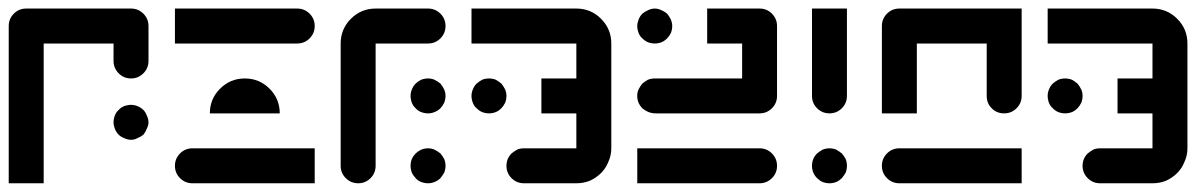

<svg xmlns="http://www.w3.org/2000/svg" viewBox="-20 -420 2741 440"><path d="M320.3 -280.3Q320.3 -263.7 308.6 -252Q296.9 -240.2 280.3 -240.2Q263.7 -240.2 252 -252Q240.2 -263.7 240.2 -280.3Q240.2 -293 240.2 -320.3Q186.5 -320.3 80.1 -320.3Q80.1 -212.9 80.1 0Q53.7 0 0 0Q0 -120.1 0 -360.4Q0 -377 11.7 -388.7Q23.4 -400.4 40 -400.4Q120.1 -400.4 280.3 -400.4Q296.9 -400.4 308.6 -388.7Q320.3 -377 320.3 -360.4Q320.3 -339.8 320.3 -320.3Q320.3 -299.8 320.3 -280.3ZM308.6 -111.3Q302.7 -106.4 294.9 -103.5Q288.1 -99.6 280.3 -99.6Q272.5 -99.6 264.6 -103.5Q256.8 -106.4 252 -111.3Q246.1 -117.2 243.2 -125Q240.2 -132.8 240.2 -139.6Q240.2 -147.5 243.2 -155.3Q246.1 -163.1 252 -168Q256.8 -173.8 264.6 -176.8Q272.5 -179.7 280.3 -179.7Q288.1 -179.7 294.9 -176.8Q302.7 -173.8 308.6 -168Q313.5 -163.1 316.4 -155.3Q320.3 -147.5 320.3 -139.6Q320.3 -132.8 316.4 -125Q313.5 -117.2 308.6 -111.3Z M661.1 -400.4Q677.7 -400.4 689.5 -388.7Q701.2 -377 701.2 -360.4Q701.2 -343.8 689.5 -332Q677.7 -320.3 661.1 -320.3Q567.4 -320.3 380.9 -320.3Q380.9 -346.7 380.9 -400.4Q451.2 -400.4 520.5 -400.4Q590.8 -400.4 661.1 -400.4ZM621.1 -160.2Q567.4 -160.2 460.9 -160.2Q460.9 -193.4 484.4 -216.8Q507.8 -240.2 541 -240.2Q574.2 -240.2 597.7 -216.8Q621.1 -193.4 621.1 -160.2ZM701.2 -80.1Q701.2 -53.7 701.2 0Q607.4 0 420.9 0Q404.3 0 392.6 -11.7Q380.9 -23.4 380.9 -40Q380.9 -56.6 392.6 -68.4Q404.3 -80.1 420.9 -80.1Q491.2 -80.1 560.5 -80.1Q630.9 -80.1 701.2 -80.1Z M960.9 -320.3Q920.9 -320.3 840.8 -320.3Q840.8 -226.6 840.8 -40Q840.8 -23.4 829.1 -11.7Q817.4 0 800.8 0Q784.2 0 772.5 -11.7Q760.7 -23.4 760.7 -40Q760.7 -133.8 760.7 -320.3Q760.7 -353.5 784.2 -377Q807.6 -400.4 840.8 -400.4Q880.9 -400.4 960.9 -400.4Q977.5 -400.4 989.3 -388.7Q1001 -377 1001 -360.4Q1001 -343.8 989.3 -332Q977.5 -320.3 960.9 -320.3ZM989.3 -11.7Q983.4 -5.9 975.6 -2.9Q968.8 0 960.9 0Q953.1 0 945.3 -2.9Q937.5 -5.9 932.6 -11.7Q926.8 -17.6 923.8 -24.4Q920.9 -32.2 920.9 -40Q920.9 -47.9 923.8 -55.7Q926.8 -62.5 932.6 -68.4Q937.5 -73.2 945.3 -77.1Q953.1 -80.1 960.9 -80.1Q968.8 -80.1 975.6 -77.1Q983.4 -73.2 989.3 -68.4Q994.1 -62.5 998 -55.7Q1001 -47.9 1001 -40Q1001 -32.2 998 -24.4Q994.1 -17.6 989.3 -11.7ZM989.3 -171.9Q983.4 -166 975.6 -163.1Q968.8 -160.2 960.9 -160.2Q953.1 -160.2 945.3 -163.1Q937.5 -166 932.6 -171.9Q926.8 -176.8 923.8 -184.6Q920.9 -192.4 920.9 -200.2Q920.9 -208 923.8 -214.8Q926.8 -222.7 932.6 -228.5Q937.5 -233.4 945.3 -237.3Q953.1 -240.2 960.9 -240.2Q968.8 -240.2 975.6 -237.3Q983.4 -233.4 989.3 -228.5Q994.1 -222.7 998 -214.8Q1001 -208 1001 -200.2Q1001 -192.4 998 -184.6Q994.1 -176.8 989.3 -171.9Z M1128.9 -171.9Q1123 -166 1116.2 -163.1Q1108.4 -160.2 1100.6 -160.2Q1092.8 -160.2 1085 -163.1Q1078.1 -166 1072.3 -171.9Q1066.4 -176.8 1063.5 -184.6Q1060.5 -192.4 1060.5 -200.2Q1060.5 -208 1063.5 -214.8Q1066.4 -222.7 1072.3 -228.5Q1078.1 -233.4 1085 -237.3Q1092.8 -240.2 1100.6 -240.2Q1108.4 -240.2 1116.2 -237.3Q1123 -233.4 1128.9 -228.5Q1133.8 -222.7 1137.7 -214.8Q1140.6 -208 1140.6 -200.2Q1140.6 -192.4 1137.7 -184.6Q1133.8 -176.8 1128.9 -171.9ZM1380.9 -80.1Q1380.9 -63.5 1374 -48.8Q1368.2 -34.2 1357.4 -23.4Q1346.7 -12.7 1332 -5.9Q1317.4 0 1300.8 0Q1260.7 0 1180.7 0Q1164.1 0 1152.3 -11.7Q1140.6 -23.4 1140.6 -40Q1140.6 -47.9 1143.6 -55.7Q1146.5 -62.5 1152.3 -68.4Q1158.2 -73.2 1165 -77.1Q1171.9 -80.1 1180.7 -80.1Q1220.7 -80.1 1300.8 -80.1Q1300.8 -106.4 1300.8 -160.2Q1273.4 -160.2 1220.7 -160.2Q1220.7 -186.5 1220.7 -240.2Q1247.1 -240.2 1300.8 -240.2Q1300.8 -266.6 1300.8 -320.3Q1220.7 -320.3 1060.5 -320.3Q1060.5 -346.7 1060.5 -400.4Q1140.6 -400.4 1300.8 -400.4Q1334 -400.4 1357.4 -377Q1380.9 -353.5 1380.9 -320.3Q1380.9 -259.8 1380.9 -200.2Q1380.9 -139.6 1380.9 -80.1Z M1440.4 0Q1440.4 -26.4 1440.4 -80.1Q1534.2 -80.1 1720.7 -80.1Q1737.3 -80.1 1749 -68.4Q1760.7 -56.6 1760.7 -40Q1760.7 -23.4 1749 -11.7Q1737.3 0 1720.7 0Q1650.4 0 1580.1 0Q1510.7 0 1440.4 0ZM1760.7 -200.2Q1760.7 -183.6 1749 -171.9Q1737.3 -160.2 1720.7 -160.2Q1641.6 -160.2 1482.4 -160.2Q1465.8 -160.2 1452.1 -171.9Q1439.5 -184.6 1440.4 -202.1Q1440.4 -210 1444.3 -216.8Q1447.3 -222.7 1452.1 -228.5Q1458 -233.4 1464.8 -237.3Q1472.7 -240.2 1480.5 -240.2Q1546.9 -240.2 1680.7 -240.2Q1680.7 -266.6 1680.7 -320.3Q1653.3 -320.3 1600.6 -320.3Q1600.6 -346.7 1600.6 -400.4Q1640.6 -400.4 1720.7 -400.4Q1737.3 -400.4 1749 -388.7Q1760.7 -377 1760.7 -360.4Q1760.7 -320.3 1760.7 -280.3Q1760.7 -240.2 1760.7 -200.2ZM1508.8 -332Q1502.9 -326.2 1496.1 -323.2Q1488.3 -320.3 1480.5 -320.3Q1472.7 -320.3 1464.8 -323.2Q1458 -326.2 1452.1 -332Q1446.3 -336.9 1443.4 -344.7Q1440.4 -352.5 1440.4 -360.4Q1440.4 -367.2 1443.4 -375Q1446.3 -382.8 1452.1 -388.7Q1458 -393.6 1464.8 -396.5Q1472.7 -400.4 1480.5 -400.4Q1488.3 -400.4 1496.1 -396.5Q1502.9 -393.6 1508.8 -388.7Q1513.7 -382.8 1517.6 -375Q1520.5 -367.2 1520.5 -360.4Q1520.5 -352.5 1517.6 -344.7Q1513.7 -336.9 1508.8 -332Z M1920.9 -400.4Q1920.9 -333 1920.9 -200.2Q1920.9 -183.6 1909.2 -171.9Q1897.5 -160.2 1880.9 -160.2Q1864.3 -160.2 1852.5 -171.9Q1840.8 -183.6 1840.8 -200.2Q1840.8 -266.6 1840.8 -400.4Q1860.4 -400.4 1880.9 -400.4Q1900.4 -400.4 1920.9 -400.4ZM1909.2 -11.7Q1903.3 -5.9 1896.5 -2.9Q1888.7 0 1880.9 0Q1873 0 1865.2 -2.9Q1858.4 -5.9 1852.5 -11.7Q1846.7 -17.6 1843.8 -24.4Q1840.8 -32.2 1840.8 -40Q1840.8 -47.9 1843.8 -55.7Q1846.7 -62.5 1852.5 -68.4Q1858.4 -73.2 1865.2 -77.1Q1873 -80.1 1880.9 -80.1Q1888.7 -80.1 1896.5 -77.1Q1903.3 -73.2 1909.2 -68.4Q1914.1 -62.5 1918 -55.7Q1920.9 -47.9 1920.9 -40Q1920.9 -32.2 1918 -24.4Q1914.1 -17.6 1909.2 -11.7Z M2041 0Q2024.4 0 2012.7 -11.7Q2001 -23.4 2001 -40Q2001 -56.6 2012.7 -68.4Q2024.4 -80.1 2041 -80.1Q2134.8 -80.1 2321.3 -80.1Q2321.3 -53.7 2321.3 0Q2251 0 2180.7 0Q2111.3 0 2041 0ZM2321.3 -200.2Q2321.3 -183.6 2309.6 -171.9Q2297.9 -160.2 2281.2 -160.2Q2272.5 -160.2 2265.6 -163.1Q2257.8 -166 2252.9 -171.9Q2247.1 -176.8 2244.1 -184.6Q2241.2 -191.4 2241.2 -200.2Q2241.2 -240.2 2241.2 -320.3Q2187.5 -320.3 2081.1 -320.3Q2081.1 -266.6 2081.1 -160.2Q2054.7 -160.2 2001 -160.2Q2001 -226.6 2001 -360.4Q2001 -377 2012.7 -388.7Q2024.4 -400.4 2041 -400.4Q2134.8 -400.4 2321.3 -400.4Q2321.3 -349.6 2321.3 -299.8Q2321.3 -250 2321.3 -200.2Z M2449.2 -171.9Q2443.4 -166 2436.5 -163.1Q2428.7 -160.2 2420.9 -160.2Q2413.1 -160.2 2405.3 -163.1Q2398.4 -166 2392.6 -171.9Q2386.7 -176.8 2383.8 -184.6Q2380.9 -192.4 2380.9 -200.2Q2380.9 -208 2383.8 -214.8Q2386.7 -222.7 2392.6 -228.5Q2398.4 -233.4 2405.3 -237.3Q2413.1 -240.2 2420.9 -240.2Q2428.7 -240.2 2436.5 -237.3Q2443.4 -233.4 2449.2 -228.5Q2454.1 -222.7 2458 -214.8Q2460.9 -208 2460.9 -200.2Q2460.9 -192.4 2458 -184.6Q2454.1 -176.8 2449.2 -171.9ZM2701.2 -80.1Q2701.2 -63.5 2694.3 -48.8Q2688.5 -34.2 2677.7 -23.4Q2667 -12.7 2652.3 -5.9Q2637.7 0 2621.1 0Q2581.1 0 2501 0Q2484.4 0 2472.7 -11.7Q2460.9 -23.4 2460.9 -40Q2460.9 -47.9 2463.9 -55.7Q2466.8 -62.5 2472.7 -68.4Q2478.5 -73.2 2485.4 -77.1Q2492.2 -80.1 2501 -80.1Q2541 -80.1 2621.1 -80.1Q2621.1 -106.4 2621.1 -160.2Q2593.8 -160.2 2541 -160.2Q2541 -186.5 2541 -240.2Q2567.4 -240.2 2621.1 -240.2Q2621.1 -266.6 2621.1 -320.3Q2541 -320.3 2380.9 -320.3Q2380.9 -346.7 2380.9 -400.4Q2460.9 -400.4 2621.1 -400.4Q2654.3 -400.4 2677.7 -377Q2701.2 -353.5 2701.2 -320.3Q2701.2 -259.8 2701.2 -200.2Q2701.2 -139.6 2701.2 -80.1Z"/></svg>

Font: Stray Robotalk
Style: Regular
Weight: 400
Designer: Faina Iasen
Version: Version 1.0